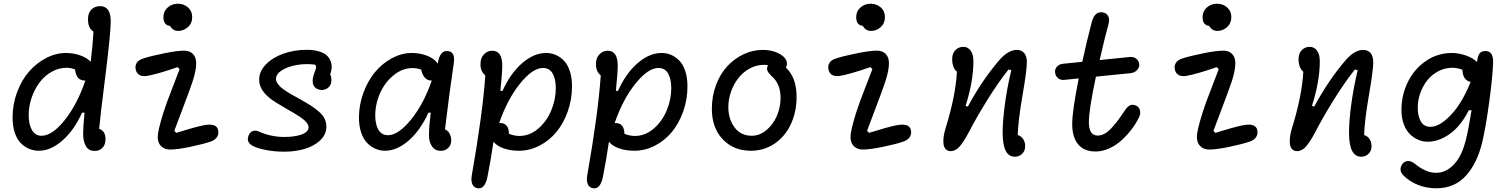

<svg xmlns="http://www.w3.org/2000/svg" viewBox="-20 -798 8100 1031"><path d="M189 11.5Q162 11.5 137.8 1.8Q113.5 -8 92.8 -28.2Q72 -48.5 59.8 -84.2Q47.5 -120 47.5 -166.5Q47.5 -238 71.8 -303Q96 -368 136 -413.8Q176 -459.5 228 -486.5Q280 -513.5 334.5 -513.5Q374 -513.5 410.5 -500.8Q447 -488 467 -466Q478.5 -562 482 -628Q452.5 -646.5 452.5 -694.5Q452.5 -728.5 470.8 -746.8Q489 -765 517 -765Q574.5 -765 574.5 -685Q574.5 -618 546 -392.2Q517.5 -166.5 512.5 -106Q546.5 -95.5 546.5 -50.5Q546.5 -21 530.2 -4.2Q514 12.5 488.5 12.5Q456.5 12.5 441.5 -12.8Q426.5 -38 426.5 -80.5Q426.5 -118 434 -193H420.5Q378.5 -99 315.5 -43.8Q252.5 11.5 189 11.5ZM134 -180Q134 -130.5 151.5 -99.8Q169 -69 203 -69Q260 -69 327 -152.5Q394 -236 438.5 -365.5H435.5Q389.5 -365.5 383 -425Q360 -434 336.5 -434Q294 -434 255.5 -411.5Q217 -389 190.8 -353Q164.5 -317 149.2 -271.5Q134 -226 134 -180Z M893 5Q864 5 845.5 -12.8Q827 -30.5 827 -63Q827 -96 857 -192Q872 -240 905.8 -326.2Q939.5 -412.5 944.5 -427L933.5 -437.5Q820 -398 767 -390Q720 -384.5 709.5 -421.5Q703.5 -443 714 -460Q724.5 -477 750.5 -484.5Q790.5 -497.5 861.5 -511.8Q932.5 -526 969.5 -526Q998.5 -526 1016 -508.2Q1033.5 -490.5 1033.5 -458.5Q1033.5 -420 1014.5 -361.5Q999.5 -316 962 -217.8Q924.5 -119.5 916 -95.5L926.5 -84.5Q935 -87 964.5 -96Q994 -105 1010 -109.5Q1026 -114 1049 -119.8Q1072 -125.5 1088 -127.5Q1143 -134.5 1151 -100.5Q1156 -78.5 1145.2 -62Q1134.5 -45.5 1110 -37.5Q1071 -24 1001.5 -9.5Q932 5 893 5ZM857.5 -706Q857.5 -737.5 880.5 -757.8Q903.5 -778 935 -778Q967 -778 989.5 -758.2Q1012 -738.5 1012 -706.5Q1012 -673 989.2 -652.5Q966.5 -632 937 -632Q908 -632 892.5 -659.5Q876.5 -660 867 -672Q857.5 -684 857.5 -706Z M1505.5 16.5Q1451 16.5 1401.8 6.2Q1352.5 -4 1331.5 -18Q1300 -39 1316.5 -73.5Q1323.5 -89.5 1338.2 -94.5Q1353 -99.5 1370.5 -91.5Q1435 -62.5 1507.5 -62.5Q1529.5 -62.5 1550.5 -65Q1571.5 -67.5 1591.8 -73.2Q1612 -79 1624.5 -89.8Q1637 -100.5 1637 -115Q1637 -124 1630.5 -133.8Q1624 -143.5 1615 -151.8Q1606 -160 1589 -171.5Q1572 -183 1559 -190.5Q1546 -198 1523.5 -211Q1455 -250 1430.5 -269.5Q1371.5 -316.5 1371.5 -369.5Q1371.5 -414.5 1407.8 -452Q1444 -489.5 1502.2 -510Q1560.5 -530.5 1626 -530.5Q1663.5 -530.5 1691 -522.5Q1718.5 -514.5 1733.2 -501.5Q1748 -488.5 1755 -471Q1762 -453.5 1761 -435.5Q1760 -417.5 1753 -399Q1759.5 -387 1759.5 -368.5Q1759.5 -335.5 1734.2 -321.8Q1709 -308 1684 -320.2Q1659 -332.5 1659 -363Q1659 -384 1668.8 -408Q1678.5 -432 1677.5 -442.5L1671 -451Q1622 -457.5 1573.2 -449Q1524.5 -440.5 1493.2 -420.2Q1462 -400 1462 -374.5Q1462 -367.5 1464.5 -360.8Q1467 -354 1472.5 -347Q1478 -340 1483.5 -334Q1489 -328 1499 -321Q1509 -314 1516.2 -308.8Q1523.5 -303.5 1536 -296.2Q1548.5 -289 1556.2 -284.8Q1564 -280.5 1577.8 -272.8Q1591.5 -265 1598 -261.5Q1631.5 -242.5 1650.8 -230Q1670 -217.5 1691.5 -199.2Q1713 -181 1722.8 -161Q1732.5 -141 1732.5 -118Q1732.5 -75.5 1699.2 -44.2Q1666 -13 1615.5 1.8Q1565 16.5 1505.5 16.5Z M2047.5 11.5Q2021.5 11.5 1997.5 1.5Q1973.5 -8.5 1953 -28.8Q1932.5 -49 1920 -84.5Q1907.5 -120 1907.5 -166Q1907.5 -234.5 1931 -298.8Q1954.5 -363 1993.2 -410Q2032 -457 2084.2 -485.2Q2136.5 -513.5 2191.5 -513.5Q2236.5 -513.5 2275.2 -498Q2314 -482.5 2330.5 -456L2332 -463.5Q2337.5 -494.5 2350 -510.2Q2362.5 -526 2383.5 -524Q2426.5 -521 2416.5 -457Q2395 -315 2369.5 -103.5Q2385 -97.5 2394 -80.8Q2403 -64 2403 -44.5Q2403 -19.5 2387 -3.8Q2371 12 2346.5 12Q2316.5 12 2300 -11.5Q2283.5 -35 2283.5 -73Q2283.5 -116 2293 -193H2280.5Q2238 -99 2175 -43.8Q2112 11.5 2047.5 11.5ZM1995 -178Q1995 -130.5 2012 -101.2Q2029 -72 2064 -72Q2118.5 -72 2186.5 -155Q2254.5 -238 2298.5 -365.5H2296Q2275 -365.5 2260.8 -381.8Q2246.5 -398 2242 -424Q2219 -432.5 2195.5 -432.5Q2141.5 -432.5 2094.5 -394.8Q2047.5 -357 2021.2 -298.5Q1995 -240 1995 -178Z M2766 11.5Q2722 11.5 2685.2 -1Q2648.5 -13.5 2630 -37Q2615 63 2597.5 152Q2592 181 2579.2 198.5Q2566.5 216 2545.5 213Q2524.5 210 2516.5 191.5Q2508.5 173 2513 146Q2572 -189.5 2586 -393Q2560 -414 2560 -453Q2560 -487 2578.8 -506.2Q2597.5 -525.5 2623 -525.5Q2677 -525.5 2677 -446Q2677 -406 2667 -310H2678.5Q2720.5 -404 2783.8 -458.8Q2847 -513.5 2912.5 -513.5Q2939.5 -513.5 2963.2 -503.5Q2987 -493.5 3007.2 -473.2Q3027.5 -453 3039.5 -417.2Q3051.5 -381.5 3051.5 -334.5Q3051.5 -264 3028.8 -199.8Q3006 -135.5 2967.8 -89.2Q2929.5 -43 2876.8 -15.8Q2824 11.5 2766 11.5ZM2660.5 -137.5H2664.5Q2712 -137.5 2713 -79.5Q2741.5 -68 2769.5 -68Q2824 -68 2869.8 -107Q2915.5 -146 2940 -204.8Q2964.5 -263.5 2964.5 -325.5Q2964.5 -373 2947.8 -403Q2931 -433 2895.5 -433Q2840 -433 2772.5 -349.2Q2705 -265.5 2660.5 -137.5Z M3386 11.5Q3342 11.5 3305.2 -1Q3268.5 -13.5 3250 -37Q3235 63 3217.5 152Q3212 181 3199.2 198.5Q3186.5 216 3165.5 213Q3144.5 210 3136.5 191.5Q3128.5 173 3133 146Q3192 -189.5 3206 -393Q3180 -414 3180 -453Q3180 -487 3198.8 -506.2Q3217.5 -525.5 3243 -525.5Q3297 -525.5 3297 -446Q3297 -406 3287 -310H3298.5Q3340.5 -404 3403.8 -458.8Q3467 -513.5 3532.5 -513.5Q3559.5 -513.5 3583.2 -503.5Q3607 -493.5 3627.2 -473.2Q3647.5 -453 3659.5 -417.2Q3671.5 -381.5 3671.5 -334.5Q3671.5 -264 3648.8 -199.8Q3626 -135.5 3587.8 -89.2Q3549.5 -43 3496.8 -15.8Q3444 11.5 3386 11.5ZM3280.5 -137.5H3284.5Q3332 -137.5 3333 -79.5Q3361.5 -68 3389.5 -68Q3444 -68 3489.8 -107Q3535.5 -146 3560 -204.8Q3584.5 -263.5 3584.5 -325.5Q3584.5 -373 3567.8 -403Q3551 -433 3515.5 -433Q3460 -433 3392.5 -349.2Q3325 -265.5 3280.5 -137.5Z M4011.5 11.5Q3919.5 11.5 3861 -50Q3802.5 -111.5 3802.5 -213.5Q3802.5 -282.5 3825.2 -342.5Q3848 -402.5 3886 -443Q3924 -483.5 3973.2 -506.8Q4022.5 -530 4075.5 -530Q4140 -530 4183 -497.5Q4199.5 -484 4204.2 -467.2Q4209 -450.5 4200 -435Q4257.5 -382 4257.5 -277.5Q4257.5 -197.5 4227 -131.8Q4196.5 -66 4140 -27.2Q4083.5 11.5 4011.5 11.5ZM3891 -223.5Q3891 -158.5 3924.5 -113.8Q3958 -69 4016.5 -69Q4059.5 -69 4095.8 -99.5Q4132 -130 4151.8 -176.2Q4171.5 -222.5 4171.5 -272Q4171.5 -348.5 4124 -388.5Q4106 -406 4101 -418.5Q4096 -431 4102.5 -443.5L4105 -447.5Q4094 -450 4083 -450Q4042 -450 4005.5 -430Q3969 -410 3944.2 -377.8Q3919.5 -345.5 3905.2 -305Q3891 -264.5 3891 -223.5Z M4613 5Q4584 5 4565.5 -12.8Q4547 -30.5 4547 -63Q4547 -96 4577 -192Q4592 -240 4625.8 -326.2Q4659.5 -412.5 4664.5 -427L4653.5 -437.5Q4540 -398 4487 -390Q4440 -384.5 4429.5 -421.5Q4423.5 -443 4434 -460Q4444.5 -477 4470.5 -484.5Q4510.5 -497.5 4581.5 -511.8Q4652.5 -526 4689.5 -526Q4718.5 -526 4736 -508.2Q4753.5 -490.5 4753.5 -458.5Q4753.5 -420 4734.5 -361.5Q4719.5 -316 4682 -217.8Q4644.5 -119.5 4636 -95.5L4646.5 -84.5Q4655 -87 4684.5 -96Q4714 -105 4730 -109.5Q4746 -114 4769 -119.8Q4792 -125.5 4808 -127.5Q4863 -134.5 4871 -100.5Q4876 -78.5 4865.2 -62Q4854.5 -45.5 4830 -37.5Q4791 -24 4721.5 -9.5Q4652 5 4613 5ZM4577.5 -706Q4577.5 -737.5 4600.5 -757.8Q4623.5 -778 4655 -778Q4687 -778 4709.5 -758.2Q4732 -738.5 4732 -706.5Q4732 -673 4709.2 -652.5Q4686.5 -632 4657 -632Q4628 -632 4612.5 -659.5Q4596.5 -660 4587 -672Q4577.5 -684 4577.5 -706Z M5429 43.5Q5364 43.5 5364 -85.5Q5364 -149 5376.2 -239.2Q5388.5 -329.5 5410.5 -421L5395.5 -425Q5340 -355 5281.5 -261Q5223 -167 5184 -91Q5155.5 -37 5133.5 -11.8Q5111.5 13.5 5085 13.5Q5068 13.5 5058.2 3Q5048.5 -7.5 5046.5 -25.2Q5044.5 -43 5047.2 -63.8Q5050 -84.5 5057 -107.5Q5111.5 -283 5118.5 -412.5Q5093 -434.5 5093 -481Q5093 -511.5 5110.5 -529Q5128 -546.5 5152.5 -546.5Q5177 -546.5 5192 -526.5Q5207 -506.5 5207 -469Q5207 -361.5 5165 -229.5L5177 -225.5Q5253 -366.5 5345.5 -474.5Q5394 -530 5439.5 -530Q5464.5 -530 5479.2 -513.8Q5494 -497.5 5494 -463.5Q5494 -421 5470.8 -286.5Q5447.5 -152 5445 -73Q5464 -67 5474.5 -50.8Q5485 -34.5 5485 -14Q5485 12 5469 27.8Q5453 43.5 5429 43.5Z M5863 15.5Q5801 15.5 5769.2 -23.2Q5737.5 -62 5737.5 -131.5Q5737.5 -202 5772.5 -377L5693.5 -369Q5674.5 -367 5660.8 -379Q5647 -391 5645.5 -409.5Q5643.5 -427 5656.2 -440.5Q5669 -454 5687.5 -455.5L5791.5 -466Q5815 -573.5 5842.5 -679.5Q5859 -740.5 5903.5 -731Q5922.5 -727.5 5931 -711Q5939.5 -694.5 5931.5 -664.5Q5910 -587 5885 -475.5L6046.5 -492Q6067 -494 6081 -483.2Q6095 -472.5 6097.5 -454.5Q6099.5 -436 6085.5 -421.5Q6071.5 -407 6050 -405L5865 -386.5Q5827 -209 5827 -142Q5827 -70 5874.5 -70Q5894 -70 5913.8 -81.5Q5933.5 -93 5954 -116.5Q5974.5 -140 5987.2 -157.2Q6000 -174.5 6019.5 -204Q6034 -226 6048 -232.5Q6062 -239 6080.5 -231Q6098.5 -222.5 6101.8 -202.8Q6105 -183 6094.5 -164.5Q6079.5 -134 6056.8 -104Q6034 -74 6004.5 -46.5Q5975 -19 5937.8 -1.8Q5900.5 15.5 5863 15.5Z M6473 5Q6444 5 6425.5 -12.8Q6407 -30.5 6407 -63Q6407 -96 6437 -192Q6452 -240 6485.8 -326.2Q6519.5 -412.5 6524.5 -427L6513.5 -437.5Q6400 -398 6347 -390Q6300 -384.5 6289.5 -421.5Q6283.5 -443 6294 -460Q6304.5 -477 6330.5 -484.5Q6370.5 -497.5 6441.5 -511.8Q6512.5 -526 6549.5 -526Q6578.5 -526 6596 -508.2Q6613.5 -490.5 6613.5 -458.5Q6613.5 -420 6594.5 -361.5Q6579.5 -316 6542 -217.8Q6504.5 -119.5 6496 -95.5L6506.5 -84.5Q6515 -87 6544.5 -96Q6574 -105 6590 -109.5Q6606 -114 6629 -119.8Q6652 -125.5 6668 -127.5Q6723 -134.5 6731 -100.5Q6736 -78.5 6725.2 -62Q6714.5 -45.5 6690 -37.5Q6651 -24 6581.5 -9.5Q6512 5 6473 5ZM6437.5 -706Q6437.5 -737.5 6460.5 -757.8Q6483.5 -778 6515 -778Q6547 -778 6569.5 -758.2Q6592 -738.5 6592 -706.5Q6592 -673 6569.2 -652.5Q6546.5 -632 6517 -632Q6488 -632 6472.5 -659.5Q6456.5 -660 6447 -672Q6437.5 -684 6437.5 -706Z M7289 43.5Q7224 43.5 7224 -85.5Q7224 -149 7236.2 -239.2Q7248.5 -329.5 7270.5 -421L7255.5 -425Q7200 -355 7141.5 -261Q7083 -167 7044 -91Q7015.5 -37 6993.5 -11.8Q6971.5 13.5 6945 13.5Q6928 13.5 6918.2 3Q6908.5 -7.5 6906.5 -25.2Q6904.5 -43 6907.2 -63.8Q6910 -84.5 6917 -107.5Q6971.5 -283 6978.5 -412.5Q6953 -434.5 6953 -481Q6953 -511.5 6970.5 -529Q6988 -546.5 7012.5 -546.5Q7037 -546.5 7052 -526.5Q7067 -506.5 7067 -469Q7067 -361.5 7025 -229.5L7037 -225.5Q7113 -366.5 7205.5 -474.5Q7254 -530 7299.5 -530Q7324.5 -530 7339.2 -513.8Q7354 -497.5 7354 -463.5Q7354 -421 7330.8 -286.5Q7307.5 -152 7305 -73Q7324 -67 7334.5 -50.8Q7345 -34.5 7345 -14Q7345 12 7329 27.8Q7313 43.5 7289 43.5Z M7693 213Q7639 213 7593.5 194.5Q7548 176 7517 145Q7502.5 131 7500.8 114.8Q7499 98.5 7511.5 81Q7525 66 7542.2 66.5Q7559.5 67 7577.5 81.5Q7637 130 7691 130Q7744 130 7786.5 86Q7829 42 7851 -45.5Q7866.5 -108 7882 -206H7867Q7825 -122 7766 -79.5Q7707 -37 7646 -37Q7620.5 -37 7596.5 -47Q7572.5 -57 7551.8 -76.8Q7531 -96.5 7518.2 -130.5Q7505.5 -164.5 7505.5 -207.5Q7505.5 -288 7540 -358Q7574.5 -428 7637.2 -470.8Q7700 -513.5 7776.5 -513.5Q7813.5 -513.5 7851.2 -500.2Q7889 -487 7911.5 -465Q7914.5 -496.5 7924.5 -510.2Q7934.5 -524 7957 -524Q8001 -524 7997.5 -458Q7995 -386 7977.5 -255.5Q7960 -125 7940.5 -39Q7913 78 7851.8 145.5Q7790.5 213 7693 213ZM7593 -220Q7593 -174.5 7609.5 -145.8Q7626 -117 7661.5 -117Q7710 -117 7770.2 -179.8Q7830.5 -242.5 7877 -358Q7857 -361.5 7845 -379Q7833 -396.5 7833 -423.5Q7806.5 -434 7778.5 -434Q7738.5 -434 7703.5 -415.5Q7668.5 -397 7644.5 -367Q7620.5 -337 7606.8 -298.5Q7593 -260 7593 -220Z"/></svg>

Font: Monaspace Radon
Style: Regular
Weight: 400
Designer: Riley Cran & the Lettermatic Team
Foundry: Lettermatic
Version: Version 1.000 (Monaspace Radon)